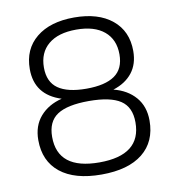

<svg xmlns="http://www.w3.org/2000/svg" viewBox="-78 -748 756 826"><g transform="rotate(-10 300.0 -335.0)"><path d="M57 -185Q57 -247 92 -287.5Q127 -328 187 -343Q74 -379 74 -492Q74 -579 134.5 -628.5Q195 -678 300 -678Q405 -678 465.5 -628.5Q526 -579 526 -492Q526 -435 496.5 -397.5Q467 -360 413 -343Q473 -328 508 -287.5Q543 -247 543 -185Q543 -93 480 -42.5Q417 8 300 8Q183 8 120 -42.5Q57 -93 57 -185ZM482 -188Q482 -255 438 -284Q394 -313 300 -313Q206 -313 162 -284Q118 -255 118 -188Q118 -45 300 -45Q482 -45 482 -188ZM465 -488Q465 -553 422 -589Q379 -625 300 -625Q221 -625 178 -589Q135 -553 135 -488Q135 -425 176.5 -396Q218 -367 300 -367Q382 -367 423.5 -396Q465 -425 465 -488Z"/></g></svg>

Font: SN Pro Light
Style: Regular
Weight: 300
Designer: Tobias Whetton
Foundry: Supernotes
Version: Version 1.002